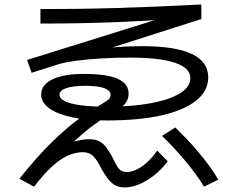

<svg xmlns="http://www.w3.org/2000/svg" viewBox="-20 -780 1040 839"><path d="M524 39Q499.7 39 482.2 29Q464.7 19 450.7 0.2Q436.7 -18.6 422 -44.6Q405.3 -79.3 388 -97.1Q370.6 -115 341.3 -115Q317 -115 286.5 -104.3Q256 -93.6 217.5 -61.5Q179 -29.3 128.7 35.7L64.7 1Q142.3 -96 206.1 -158.3Q270 -220.7 322.3 -258.7Q374.6 -296.7 415.7 -320Q445 -337.3 454.2 -345.7Q463.3 -354 463.3 -365Q463.3 -384.6 435.5 -394.8Q407.7 -405 353.3 -405Q299 -405 269.5 -394.8Q240 -384.7 240 -366.3Q240 -341.3 293 -327.5Q346 -313.7 446.7 -313.7Q558.3 -313.7 640.3 -329.2Q722.3 -344.7 767.1 -372.7Q811.9 -400.7 811.9 -438.3Q811.9 -483 745.1 -505.6Q678.3 -528.3 543.3 -528.3Q482 -528.3 421.3 -524.6Q360.6 -521 311.1 -514.3Q261.6 -507.6 231.6 -498L118.3 -462L98.3 -518L731.9 -715.6L732.6 -696.3Q630.2 -689.6 535.7 -685.3Q441.3 -681 348.3 -679Q255.3 -677 156.7 -677V-740.4Q242 -740.4 322 -741.4Q402 -742.4 484.8 -744.9Q567.6 -747.4 659.5 -751Q751.3 -754.7 859.7 -760.4L860 -697L392.1 -547.3L386.7 -560.7Q436.4 -570 489.6 -574.2Q542.7 -578.3 600 -578.3Q746 -578.3 818 -544.3Q890 -510.3 890 -441.7Q890 -383 837.2 -340.5Q784.3 -298 685.3 -275.8Q586.3 -253.6 446.7 -253.6Q359.3 -253.6 295 -267.5Q230.7 -281.3 195.3 -306.6Q160 -332 160 -367Q160 -409.7 209.3 -433.3Q258.7 -457 346.7 -457Q446 -457 494.1 -435.8Q542.1 -414.7 542.1 -370.3Q542.1 -342.3 522.1 -321.5Q502.1 -300.6 457.4 -278.3Q422 -258.6 370.7 -219.6Q319.4 -180.7 251.8 -109L237.4 -130Q277.7 -154.7 311.2 -163.2Q344.7 -171.7 370 -171.7Q397 -171.7 414 -162.7Q431 -153.7 444.2 -136.2Q457.3 -118.7 471.4 -93Q486.7 -59 498.7 -43.7Q510.7 -28.4 533.3 -28.4Q566 -28.4 601.5 -53.5Q637 -78.7 667 -122L713 -75.3Q674.7 -24.3 623 7.4Q571.3 39 524 39ZM871.3 35.7Q855.3 8.3 833.1 -21.7Q811 -51.7 786 -81.3Q761 -111 735.6 -138Q710.3 -165 688 -186.3L746 -223Q769 -200.3 794.7 -173.7Q820.4 -147 845.5 -117.2Q870.7 -87.3 893.5 -56.3Q916.3 -25.3 934 5Z"/></svg>

Font: M PLUS 2 Thin
Style: Regular
Weight: 100
Designer: Coji Morishita
Foundry: UNDERFOREST DESIGN
Version: Version 1.001